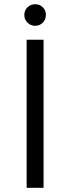

<svg xmlns="http://www.w3.org/2000/svg" viewBox="-20 -888 332 908"><path d="M106 -700H186V0H106ZM146 -868Q168 -868 182.5 -853.5Q197 -839 197 -817Q197 -796 182.5 -781Q168 -766 146 -766Q125 -766 110 -781Q95 -796 95 -817Q95 -839 110 -853.5Q125 -868 146 -868Z"/></svg>

Font: Alexandria Light
Style: Regular
Weight: 300
Designer: Mohamed Gaber
Foundry: Kief Type Foundry
Version: Version 5.100